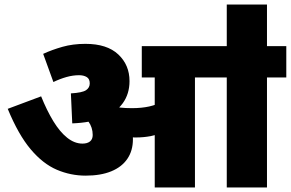

<svg xmlns="http://www.w3.org/2000/svg" viewBox="-20 -825 1280 845"><path d="M838 -484V0H661V-484H604V-622H923V-484ZM356 -632Q451 -632 500.5 -585.5Q550 -539 550 -468Q550 -412 520.5 -371Q491 -330 435 -307.5Q379 -285 298 -282L292 -414Q342 -417 358.5 -428Q375 -439 375 -458Q375 -478 361.5 -486Q348 -494 328 -494Q301 -494 272.5 -486Q244 -478 215 -464L170 -588Q209 -606 255 -619Q301 -632 356 -632ZM565 -212Q565 -162 540.5 -126Q516 -90 469.5 -71Q423 -52 357 -52Q291 -52 230 -78Q169 -104 115 -168Q61 -232 14 -346L161 -401Q186 -339 214.5 -292Q243 -245 275.5 -219Q308 -193 343 -193Q364 -193 376 -202.5Q388 -212 388 -231Q388 -264 369 -290.5Q350 -317 315 -341L396 -378L480 -374Q496 -362 510 -348Q524 -334 534 -317L544 -300Q554 -281 559.5 -259.5Q565 -238 565 -212ZM561 -349Q603 -349 637 -356.5Q671 -364 705 -383V-251Q675 -232 643.5 -226Q612 -220 578 -220Q557 -220 536.5 -221.5Q516 -223 498.5 -226Q481 -229 467 -231L455 -345L470 -358Q488 -354 509.5 -351.5Q531 -349 561 -349ZM1155 -484V0H978V-484H908V-622H1240V-484ZM978 -617V-805H1155V-617Z"/></svg>

Font: Noto Sans Devanagari Black
Style: Regular
Weight: 900
Version: Version 2.003